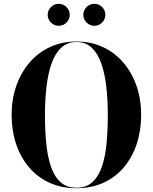

<svg xmlns="http://www.w3.org/2000/svg" viewBox="-20 -978 802 1008"><path d="M381 10Q301.5 10 238.5 -19.2Q175.5 -48.5 131.5 -100.8Q87.5 -153 64.2 -223Q41 -293 41 -375Q41 -457 65.5 -527Q90 -597 135 -649.5Q180 -702 242.5 -731Q305 -760 381.5 -760Q457.5 -760 520 -731Q582.5 -702 627.5 -649.5Q672.5 -597 696.8 -527Q721 -457 721 -375Q721 -293 698 -223Q675 -153 631 -100.5Q587 -48 524 -19Q461 10 381 10ZM381.5 7.5Q433.5 7.5 466 -22.8Q498.5 -53 516 -106Q533.5 -159 539.8 -228.2Q546 -297.5 546 -375Q546 -452.5 538.2 -521.8Q530.5 -591 512 -644Q493.5 -697 461.8 -727.2Q430 -757.5 381.5 -757.5Q333 -757.5 301 -727.2Q269 -697 250.5 -644Q232 -591 224 -521.8Q216 -452.5 216 -375Q216 -297.5 222.5 -228.2Q229 -159 246.5 -106Q264 -53 296.5 -22.8Q329 7.5 381.5 7.5ZM475 -842.5Q451.5 -842.5 434.5 -859.5Q417.5 -876.5 417.5 -900Q417.5 -924 434.5 -941Q451.5 -958 475 -958Q499 -958 516 -941Q533 -924 533 -900Q533 -876.5 516 -859.5Q499 -842.5 475 -842.5ZM288 -842.5Q264.5 -842.5 247.5 -859.5Q230.5 -876.5 230.5 -900Q230.5 -924 247.5 -941Q264.5 -958 288 -958Q312 -958 329 -941Q346 -924 346 -900Q346 -876.5 329 -859.5Q312 -842.5 288 -842.5Z"/></svg>

Font: Bodoni Moda 72pt
Style: Bold
Weight: 700
Designer: Owen Earl
Foundry: indestructible type
Version: Version 2.004